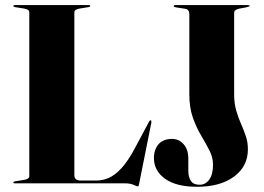

<svg xmlns="http://www.w3.org/2000/svg" viewBox="-20 -720 1037 754"><path d="M327.5 -692 293 -686.5Q272 -683 272 -672V-32Q272 -11 297 -11H358Q382.5 -11 406.8 -21.2Q431 -31.5 456.8 -59.2Q482.5 -87 510 -138.5L566 -243.5Q569 -248.5 572 -247.5Q575.5 -246.5 574.5 -239L526.5 1Q525 8.5 524 10.2Q523 12 522 12Q518 12 504.8 6Q491.5 0 471 0H38Q32.5 0 32.5 -3.5Q32.5 -7 39.5 -8L74 -13.5Q95 -17 95 -28V-672Q95 -683 74 -686.5L39.5 -692Q32.5 -693 32.5 -696.5Q32.5 -700 38 -700H329Q334.5 -700 334.5 -696.5Q334.5 -693 327.5 -692ZM953.5 -133.5Q953.5 -67 899.5 -26.8Q845.5 13.5 753.5 13.5Q672 13.5 628.2 -18Q584.5 -49.5 584.5 -99Q584.5 -133 602.8 -153.8Q621 -174.5 656 -174.5Q682.5 -174.5 701 -153.8Q719.5 -133 719.5 -97V-50Q719.5 -24.5 729.5 -9.5Q739.5 5.5 764 5.5Q787.5 5.5 802 -15Q816.5 -35.5 816.5 -73.5Q816.5 -102 802.5 -129.2Q788.5 -156.5 770 -187.5Q751.5 -218.5 737.5 -257.8Q723.5 -297 723.5 -349.5V-663.5Q723.5 -683 707.5 -685.5L671.5 -691Q662 -692.5 662 -695.5Q662 -700 669 -700H953Q960.5 -700 960.5 -696.5Q960.5 -694.5 946 -691L919 -686Q899.5 -681.5 899.5 -670V-350.5Q899.5 -313.5 907.8 -285.5Q916 -257.5 926.5 -233.8Q937 -210 945.2 -186Q953.5 -162 953.5 -133.5Z"/></svg>

Font: Fraunces 144pt S000
Style: Bold
Weight: 700
Version: Version 1.000; ttfautohint (v1.8.3)